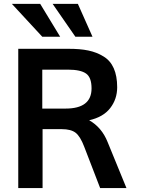

<svg xmlns="http://www.w3.org/2000/svg" viewBox="-20 -960 718 980"><path d="M287.1 -772.5 185.1 -940.4H40.5L195.8 -772.5ZM452.1 -772.5 377.4 -940.4H248.5L364.7 -772.5ZM195.8 -604.5H327.6C370.1 -604.5 400.9 -597.7 419.4 -584.5C438 -571.3 447.3 -546.4 447.3 -508.8C447.3 -439.9 402.8 -405.8 314.5 -405.8H195.8ZM197.3 0V-300.8H295.4C327.1 -300.8 350.6 -294.4 366.2 -282.2C381.8 -270 396.5 -246.1 409.7 -211.4L491.2 0H625.5L529.3 -234.9C509.3 -285.2 477.5 -322.3 435.1 -346.2C482.9 -356.9 518.6 -377.4 542.5 -408.2C566.4 -439 578.1 -474.6 578.1 -514.6C578.1 -591.3 554.7 -644 508.3 -671.9C461.9 -700.7 407.7 -710.9 329.6 -710.9H73.2V0Z"/></svg>

Font: Ride
Style: Bold
Weight: 700
Version: Version 3.000